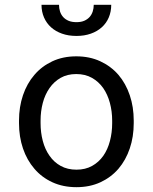

<svg xmlns="http://www.w3.org/2000/svg" viewBox="-20 -774 640 804"><path d="M59.6 -269V-258.3Q59.6 -201.2 76.2 -152.3Q92.8 -103.5 124 -67.4Q154.8 -31.2 199.5 -10.7Q244.1 9.8 300.3 9.8Q356 9.8 400.4 -10.7Q444.8 -31.2 476.1 -67.4Q506.8 -103.5 523.4 -152.3Q540 -201.2 540 -258.3V-269Q540 -326.2 523.4 -375.2Q506.8 -424.3 476.1 -460.4Q444.8 -496.6 400.1 -517.3Q355.5 -538.1 299.3 -538.1Q243.7 -538.1 199.2 -517.3Q154.8 -496.6 124 -460.4Q92.8 -424.3 76.2 -375.2Q59.6 -326.2 59.6 -269ZM149.9 -258.3V-269Q149.9 -307.6 159.2 -343Q168.5 -378.4 187.5 -405.3Q206.1 -432.1 233.9 -448Q261.7 -463.9 299.3 -463.9Q336.9 -463.9 365 -448Q393.1 -432.1 412.1 -405.3Q430.7 -378.4 440.2 -343Q449.7 -307.6 449.7 -269V-258.3Q449.7 -219.2 440.4 -183.8Q431.2 -148.4 412.6 -121.6Q393.6 -94.7 365.5 -79.1Q337.4 -63.5 300.3 -63.5Q262.7 -63.5 234.4 -79.1Q206.1 -94.7 187.5 -121.6Q168.5 -148.4 159.2 -183.8Q149.9 -219.2 149.9 -258.3ZM445.8 -753.9H372.6Q372.6 -739.3 368.2 -725.8Q363.8 -712.4 355 -702.6Q346.2 -692.9 332.8 -687Q319.3 -681.2 300.3 -681.2Q280.8 -681.2 267.1 -687Q253.4 -692.9 244.6 -702.6Q235.8 -712.4 231.4 -725.8Q227.1 -739.3 227.1 -753.9H153.8Q153.8 -725.1 164.3 -700.9Q174.8 -676.8 193.8 -659.7Q212.9 -642.6 239.7 -633.1Q266.6 -623.5 300.3 -623.5Q333.5 -623.5 360.4 -633.1Q387.2 -642.6 406.2 -659.7Q425.3 -676.8 435.5 -700.9Q445.8 -725.1 445.8 -753.9Z"/></svg>

Font: Roboto Mono
Style: Regular
Weight: 400
Monospace: yes
Designer: Google
Version: Version 3.000